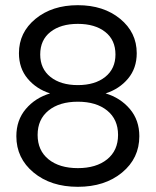

<svg xmlns="http://www.w3.org/2000/svg" viewBox="-20 -710 600 740"><path d="M43 -185Q43 -247 79.5 -290Q116 -333 173 -350Q120 -367 86.5 -407Q53 -447 53 -505Q53 -585 117 -637.5Q181 -690 280 -690Q379 -690 443 -637.5Q507 -585 507 -505Q507 -447 473.5 -407Q440 -367 387 -350Q444 -333 480.5 -290Q517 -247 517 -185Q517 -100 450.5 -45Q384 10 280 10Q176 10 109.5 -45Q43 -100 43 -185ZM167 -284Q125 -250 125 -190Q125 -130 167 -96Q209 -62 280 -62Q351 -62 393 -96Q435 -130 435 -190Q435 -250 393 -284Q351 -318 280 -318Q209 -318 167 -284ZM135 -500Q135 -445 174.5 -413.5Q214 -382 280 -382Q346 -382 385.5 -413.5Q425 -445 425 -500Q425 -556 385.5 -587Q346 -618 280 -618Q214 -618 174.5 -587Q135 -556 135 -500Z"/></svg>

Font: TASA Orbiter Display
Style: Regular
Weight: 400
Designer: Weizhong Zhang
Version: Version 1.000;Glyphs 3.1.2 (3151)